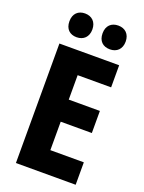

<svg xmlns="http://www.w3.org/2000/svg" viewBox="-169 -1000 807 1078"><g transform="rotate(20 234.5 -461.0)"><path d="M78 -851C78 -804 106 -780 146 -780C187 -780 215 -806 215 -851C215 -896 187 -922 146 -922C106 -922 78 -897 78 -851ZM276 -851C276 -805 303 -780 345 -780C386 -780 414 -806 414 -851C414 -896 386 -922 345 -922C304 -922 276 -897 276 -851ZM425 0V-134H225V-304H411V-436H225V-582H425V-714H68V0Z"/></g></svg>

Font: Noto Sans Khmer UI Condensed ExtraBold
Style: Regular
Weight: 800
Width: 3
Designer: Danh Hong and the Monotype Design Team
Foundry: Monotype Imaging Inc.
Version: Version 2.002